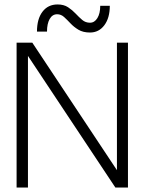

<svg xmlns="http://www.w3.org/2000/svg" viewBox="-20 -842 649 862"><path d="M238.5 -822Q266.5 -822 285.5 -809.5Q304.5 -797 319.5 -781Q334.5 -765 349.2 -752.5Q364 -740 384 -740Q404.5 -740 417.2 -760.8Q430 -781.5 430 -816H473Q473 -761.5 448.5 -728.8Q424 -696 384 -696Q353 -696 332.2 -708.5Q311.5 -721 296.5 -737Q281.5 -753 267.8 -765.5Q254 -778 236.5 -778Q215 -778 203 -756.8Q191 -735.5 191 -700H146Q146 -757 170.8 -789.5Q195.5 -822 238.5 -822ZM505 -650.5H554.5V0H498L105.5 -591V0H54.5V-650.5H125L505 -78Z"/></svg>

Font: Overused Grotesk Light
Style: Regular
Weight: 300
Version: Version 0.004